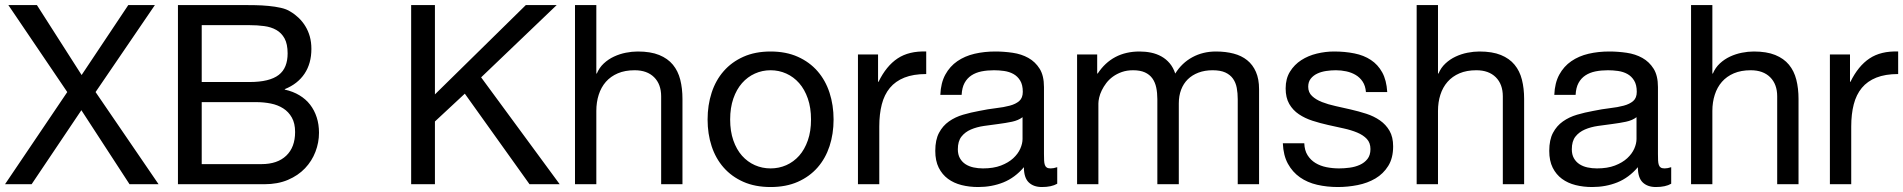

<svg xmlns="http://www.w3.org/2000/svg" viewBox="-20 -734 7583 765"><path d="M13.2 -713.9H127L305.2 -435.1L491.2 -713.9H597.2L360.8 -367.2L611.8 0H496.1L304.2 -294.9L106 0H0L248 -367.2Z M1022 -80.1Q1085.4 -80.1 1120.6 -113.8Q1155.8 -147.5 1155.8 -208Q1155.8 -242.7 1142.8 -265.6Q1129.9 -288.6 1108.4 -302.2Q1086.9 -315.9 1059.1 -321.5Q1031.2 -327.1 1001 -327.1H783.7V-80.1ZM947.8 -713.9Q970.7 -713.9 997.3 -713.4Q1023.9 -712.9 1049.8 -710.4Q1075.7 -708 1098.6 -702.9Q1121.6 -697.8 1136.7 -688Q1154.3 -677.7 1169.7 -663.1Q1185.1 -648.4 1196.5 -629.9Q1208 -611.3 1214.4 -588.6Q1220.7 -565.9 1220.7 -539.1Q1220.7 -481.4 1193.4 -440.4Q1166 -399.4 1114.7 -378.9V-377Q1147.9 -369.6 1173.3 -354.2Q1198.7 -338.9 1215.8 -316.7Q1232.9 -294.4 1241.9 -266.4Q1251 -238.3 1251 -205.1Q1251 -166 1236.8 -129.2Q1222.7 -92.3 1195.3 -63.5Q1168 -34.7 1127.2 -17.3Q1086.4 0 1033.7 0H689V-713.9ZM973.6 -407.2Q1014.2 -407.2 1043.2 -414.3Q1072.3 -421.4 1090.6 -435.5Q1108.9 -449.7 1117.4 -471.2Q1126 -492.7 1126 -521Q1126 -558.6 1113.8 -580.8Q1101.6 -603 1080.8 -614.7Q1060.1 -626.5 1032.5 -630.1Q1004.9 -633.8 973.6 -633.8H783.7V-407.2Z M1712.9 -713.9V-357.9L2075.2 -713.9H2198.2L1897 -425.8L2210 0H2089.8L1832 -360.8L1712.9 -250V0H1618.2V-713.9Z M2356 -713.9V-440.9H2357.9Q2367.7 -464.4 2385.7 -481.2Q2403.8 -498 2426.3 -508.5Q2448.7 -519 2473.4 -523.9Q2498 -528.8 2521 -528.8Q2572.3 -528.8 2606.4 -514.9Q2640.6 -501 2661.1 -476.1Q2681.6 -451.2 2690.4 -416.5Q2699.2 -381.8 2699.2 -339.8V0H2614.3V-350.1Q2614.3 -398.4 2586.2 -426.3Q2558.1 -454.1 2508.8 -454.1Q2470.2 -454.1 2441.7 -441.9Q2413.1 -429.7 2394 -408Q2375 -386.2 2365.5 -356.4Q2356 -326.7 2356 -292V0H2271V-713.9Z M2799.3 -257.8Q2799.3 -314.9 2815.4 -364.5Q2831.5 -414.1 2863.3 -450.4Q2895 -486.8 2941.9 -507.8Q2988.8 -528.8 3050.3 -528.8Q3111.8 -528.8 3158.7 -507.8Q3205.6 -486.8 3237.3 -450.4Q3269 -414.1 3285.2 -364.5Q3301.3 -314.9 3301.3 -257.8Q3301.3 -200.7 3285.2 -151.6Q3269 -102.5 3237.3 -66.4Q3205.6 -30.3 3158.7 -9.5Q3111.8 11.2 3050.3 11.2Q2988.8 11.2 2941.9 -9.5Q2895 -30.3 2863.3 -66.4Q2831.5 -102.5 2815.4 -151.6Q2799.3 -200.7 2799.3 -257.8ZM2889.2 -257.8Q2889.2 -210.9 2901.9 -174.6Q2914.6 -138.2 2936.5 -113.5Q2958.5 -88.9 2987.8 -75.9Q3017.1 -63 3050.3 -63Q3083.5 -63 3112.8 -75.9Q3142.1 -88.9 3164.1 -113.5Q3186 -138.2 3198.7 -174.6Q3211.4 -210.9 3211.4 -257.8Q3211.4 -304.7 3198.7 -341.3Q3186 -377.9 3164.1 -402.8Q3142.1 -427.7 3112.8 -440.9Q3083.5 -454.1 3050.3 -454.1Q3017.1 -454.1 2987.8 -440.9Q2958.5 -427.7 2936.5 -402.8Q2914.6 -377.9 2901.9 -341.3Q2889.2 -304.7 2889.2 -257.8Z M3478.5 -517.1V-408.2H3480.5Q3511.2 -471.2 3556.4 -501.2Q3601.6 -531.2 3670.4 -528.8V-439Q3619.1 -439 3583.5 -424.8Q3547.9 -410.6 3525.6 -383.8Q3503.4 -356.9 3493.4 -318.1Q3483.4 -279.3 3483.4 -230V0H3398.4V-517.1Z M4054.2 -267.1Q4037.6 -254.4 4012.2 -249Q3986.8 -243.7 3958 -240Q3929.2 -236.3 3900.4 -232.2Q3871.6 -228 3848.4 -218Q3825.2 -208 3810.8 -189.7Q3796.4 -171.4 3796.4 -139.2Q3796.4 -118.2 3804.7 -103.5Q3813 -88.9 3826.9 -79.8Q3840.8 -70.8 3858.9 -66.9Q3877 -63 3896.5 -63Q3938.5 -63 3968.3 -74.5Q3998 -85.9 4017.1 -103.5Q4036.1 -121.1 4045.2 -141.6Q4054.2 -162.1 4054.2 -180.2ZM4192.4 -2Q4169.9 11.2 4131.3 11.2Q4098.1 11.2 4078.9 -7.3Q4059.6 -25.9 4059.6 -67.9Q4023.9 -25.9 3977.8 -7.3Q3931.6 11.2 3877.4 11.2Q3842.3 11.2 3811.3 3.4Q3780.3 -4.4 3757.1 -21.5Q3733.9 -38.6 3720.2 -65.9Q3706.5 -93.3 3706.5 -132.8Q3706.5 -176.8 3721.4 -204.8Q3736.3 -232.9 3761 -250.2Q3785.6 -267.6 3817.1 -276.9Q3848.6 -286.1 3881.3 -292Q3916.5 -299.3 3948 -303Q3979.5 -306.6 4003.2 -313Q4026.9 -319.3 4041 -331.5Q4055.2 -343.8 4055.2 -368.2Q4055.2 -396 4044.7 -413.1Q4034.2 -430.2 4017.8 -439.2Q4001.5 -448.2 3981 -451.2Q3960.4 -454.1 3940.4 -454.1Q3913.6 -454.1 3890.6 -449.5Q3867.7 -444.8 3850.6 -433.6Q3833.5 -422.4 3823.2 -403.6Q3813 -384.8 3811.5 -356H3726.6Q3728.5 -403.8 3746.6 -436.8Q3764.6 -469.7 3794.4 -490.2Q3824.2 -510.7 3863 -519.8Q3901.9 -528.8 3945.3 -528.8Q3980.5 -528.8 4015.1 -523.7Q4049.8 -518.6 4077.4 -503.2Q4105 -487.8 4122.3 -460.2Q4139.6 -432.6 4139.6 -387.2V-121.1Q4139.6 -106 4140.1 -95Q4140.6 -84 4143.1 -76.9Q4145.5 -69.8 4150.9 -66.4Q4156.2 -63 4166.5 -63Q4171.9 -63 4178.5 -64.2Q4185.1 -65.4 4192.4 -67.9Z M4351.6 -517.1V-440.9H4353.5Q4411.6 -528.8 4520.5 -528.8Q4544.4 -528.8 4566.7 -524.2Q4588.9 -519.5 4607.7 -509Q4626.5 -498.5 4640.6 -481.7Q4654.8 -464.8 4662.6 -440.9Q4689 -483.4 4731 -506.1Q4772.9 -528.8 4824.7 -528.8Q4863.3 -528.8 4895 -520.5Q4926.8 -512.2 4949.2 -494.1Q4971.7 -476.1 4984.1 -447.5Q4996.6 -418.9 4996.6 -378.9V0H4911.6V-338.9Q4911.6 -362.8 4907.7 -383.8Q4903.8 -404.8 4892.8 -420.4Q4881.8 -436 4862.3 -445.1Q4842.8 -454.1 4811.5 -454.1Q4780.3 -454.1 4755.1 -444.6Q4730 -435.1 4712.6 -418Q4695.3 -400.9 4686 -376.5Q4676.8 -352.1 4676.8 -321.8V0H4591.3V-338.9Q4591.3 -363.8 4586.9 -385Q4582.5 -406.2 4571.5 -421.6Q4560.5 -437 4541.7 -445.6Q4522.9 -454.1 4494.6 -454.1Q4469.7 -454.1 4449.7 -447Q4429.7 -439.9 4414.3 -428.7Q4398.9 -417.5 4387.9 -403.1Q4377 -388.7 4369.9 -374Q4362.8 -359.4 4359.6 -345.5Q4356.4 -331.5 4356.4 -321.8V0H4271.5V-517.1Z M5176.8 -163.1Q5177.7 -134.8 5189.9 -115.5Q5202.1 -96.2 5221.4 -84.5Q5240.7 -72.8 5265.1 -67.9Q5289.6 -63 5315.4 -63Q5335.4 -63 5357.4 -65.9Q5379.4 -68.8 5397.9 -77.1Q5416.5 -85.4 5428.5 -100.6Q5440.4 -115.7 5440.4 -140.1Q5440.4 -165 5426 -180.4Q5411.6 -195.8 5387.7 -205.8Q5363.8 -215.8 5333.5 -222.4Q5303.2 -229 5271.5 -236.1Q5239.7 -243.2 5209.5 -252.9Q5179.2 -262.7 5155.3 -278.8Q5131.3 -294.9 5116.9 -319.8Q5102.5 -344.7 5102.5 -381.8Q5102.5 -420.9 5119.9 -448.7Q5137.2 -476.6 5164.8 -494.4Q5192.4 -512.2 5226.8 -520.5Q5261.2 -528.8 5295.4 -528.8Q5338.9 -528.8 5376.5 -521.2Q5414.1 -513.7 5442.1 -495.1Q5470.2 -476.6 5487.3 -445.6Q5504.4 -414.6 5507.3 -367.2H5422.4Q5420.4 -392.1 5409.4 -408.7Q5398.4 -425.3 5381.6 -435.3Q5364.7 -445.3 5344.2 -449.7Q5323.7 -454.1 5302.7 -454.1Q5283.7 -454.1 5263.9 -451.2Q5244.1 -448.2 5228.3 -440.7Q5212.4 -433.1 5202.4 -420.4Q5192.4 -407.7 5192.4 -388.2Q5192.4 -365.7 5207.8 -351.3Q5223.1 -336.9 5247.3 -327.4Q5271.5 -317.9 5301.8 -311.3Q5332 -304.7 5361.3 -297.9Q5393.6 -290.5 5423.8 -280.8Q5454.1 -271 5478 -254.4Q5502 -237.8 5516.4 -212.9Q5530.8 -188 5530.8 -150.9Q5530.8 -104 5511.2 -72.8Q5491.7 -41.5 5460.2 -22.9Q5428.7 -4.4 5389.4 3.4Q5350.1 11.2 5310.5 11.2Q5267.1 11.2 5228 2.2Q5189 -6.8 5159.4 -27.6Q5129.9 -48.3 5111.6 -81.5Q5093.3 -114.7 5091.3 -163.1Z M5709.5 -713.9V-440.9H5711.4Q5721.2 -464.4 5739.3 -481.2Q5757.3 -498 5779.8 -508.5Q5802.2 -519 5826.9 -523.9Q5851.6 -528.8 5874.5 -528.8Q5925.8 -528.8 5960 -514.9Q5994.1 -501 6014.6 -476.1Q6035.2 -451.2 6043.9 -416.5Q6052.7 -381.8 6052.7 -339.8V0H5967.8V-350.1Q5967.8 -398.4 5939.7 -426.3Q5911.6 -454.1 5862.3 -454.1Q5823.7 -454.1 5795.2 -441.9Q5766.6 -429.7 5747.6 -408Q5728.5 -386.2 5719 -356.4Q5709.5 -326.7 5709.5 -292V0H5624.5V-713.9Z M6500.5 -267.1Q6483.9 -254.4 6458.5 -249Q6433.1 -243.7 6404.3 -240Q6375.5 -236.3 6346.7 -232.2Q6317.9 -228 6294.7 -218Q6271.5 -208 6257.1 -189.7Q6242.7 -171.4 6242.7 -139.2Q6242.7 -118.2 6251 -103.5Q6259.3 -88.9 6273.2 -79.8Q6287.1 -70.8 6305.2 -66.9Q6323.2 -63 6342.8 -63Q6384.8 -63 6414.6 -74.5Q6444.3 -85.9 6463.4 -103.5Q6482.4 -121.1 6491.5 -141.6Q6500.5 -162.1 6500.5 -180.2ZM6638.7 -2Q6616.2 11.2 6577.6 11.2Q6544.4 11.2 6525.1 -7.3Q6505.9 -25.9 6505.9 -67.9Q6470.2 -25.9 6424.1 -7.3Q6377.9 11.2 6323.7 11.2Q6288.6 11.2 6257.6 3.4Q6226.6 -4.4 6203.4 -21.5Q6180.2 -38.6 6166.5 -65.9Q6152.8 -93.3 6152.8 -132.8Q6152.8 -176.8 6167.7 -204.8Q6182.6 -232.9 6207.3 -250.2Q6231.9 -267.6 6263.4 -276.9Q6294.9 -286.1 6327.6 -292Q6362.8 -299.3 6394.3 -303Q6425.8 -306.6 6449.5 -313Q6473.1 -319.3 6487.3 -331.5Q6501.5 -343.8 6501.5 -368.2Q6501.5 -396 6491 -413.1Q6480.5 -430.2 6464.1 -439.2Q6447.8 -448.2 6427.2 -451.2Q6406.7 -454.1 6386.7 -454.1Q6359.9 -454.1 6336.9 -449.5Q6314 -444.8 6296.9 -433.6Q6279.8 -422.4 6269.5 -403.6Q6259.3 -384.8 6257.8 -356H6172.9Q6174.8 -403.8 6192.9 -436.8Q6210.9 -469.7 6240.7 -490.2Q6270.5 -510.7 6309.3 -519.8Q6348.1 -528.8 6391.6 -528.8Q6426.8 -528.8 6461.4 -523.7Q6496.1 -518.6 6523.7 -503.2Q6551.3 -487.8 6568.6 -460.2Q6585.9 -432.6 6585.9 -387.2V-121.1Q6585.9 -106 6586.4 -95Q6586.9 -84 6589.4 -76.9Q6591.8 -69.8 6597.2 -66.4Q6602.5 -63 6612.8 -63Q6618.2 -63 6624.8 -64.2Q6631.3 -65.4 6638.7 -67.9Z M6802.7 -713.9V-440.9H6804.7Q6814.5 -464.4 6832.5 -481.2Q6850.6 -498 6873 -508.5Q6895.5 -519 6920.2 -523.9Q6944.8 -528.8 6967.8 -528.8Q7019 -528.8 7053.2 -514.9Q7087.4 -501 7107.9 -476.1Q7128.4 -451.2 7137.2 -416.5Q7146 -381.8 7146 -339.8V0H7061V-350.1Q7061 -398.4 7033 -426.3Q7004.9 -454.1 6955.6 -454.1Q6917 -454.1 6888.4 -441.9Q6859.9 -429.7 6840.8 -408Q6821.8 -386.2 6812.3 -356.4Q6802.7 -326.7 6802.7 -292V0H6717.8V-713.9Z M7351.1 -517.1V-408.2H7353Q7383.8 -471.2 7429 -501.2Q7474.1 -531.2 7543 -528.8V-439Q7491.7 -439 7456.1 -424.8Q7420.4 -410.6 7398.2 -383.8Q7376 -356.9 7366 -318.1Q7356 -279.3 7356 -230V0H7271V-517.1Z"/></svg>

Font: XB Khoramshahr
Style: Regular
Weight: 400
Designer: Behnam
Foundry: Irmug
Version: Version 8.005 2009